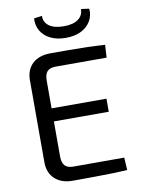

<svg xmlns="http://www.w3.org/2000/svg" viewBox="-97 -961 754 1027"><g transform="rotate(-10 280.0 -447.5)"><path d="M214 -691Q264 -691 314.5 -691Q365 -691 414.5 -689.5Q464 -688 510 -685L506 -616H229Q198 -616 183.5 -600.5Q169 -585 169 -550V-140Q169 -105 183.5 -89Q198 -73 229 -73H506L510 -5Q464 -2 414.5 -1Q365 0 314.5 0.5Q264 1 214 1Q153 1 117.5 -31.5Q82 -64 81 -119V-571Q82 -627 117.5 -659Q153 -691 214 -691ZM99 -400H467V-329H99ZM416 -896 460 -890Q463 -851 445 -821.5Q427 -792 393 -775Q359 -758 310 -758Q262 -758 227.5 -775Q193 -792 175.5 -821.5Q158 -851 160 -890L204 -896Q203 -861 231 -841Q259 -821 311 -821Q361 -821 388.5 -841Q416 -861 416 -896Z"/></g></svg>

Font: Exo 2
Style: Regular
Weight: 400
Designer: Natanael Gama
Foundry: Natanael Gama
Version: Version 2.010